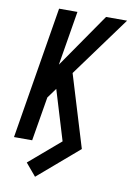

<svg xmlns="http://www.w3.org/2000/svg" viewBox="-100 -796 719 1051"><g transform="rotate(10 259.5 -270.5)"><path d="M171 194 113 125 286 -23 202 -300 162 -245 121 0H20L141 -735H243L193 -433L402 -735H519L275 -401L397 0Z"/></g></svg>

Font: Iosevka SS04 Semibold
Style: Italic
Weight: 600
Italic angle: -9°
Monospace: yes
Designer: Belleve Invis
Foundry: Belleve Invis
Version: Version 19.0.0; ttfautohint (v1.8.4)